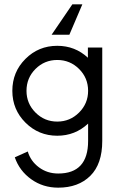

<svg xmlns="http://www.w3.org/2000/svg" viewBox="-20 -615 561 881"><path d="M357.9 -595.2 298.3 -455.6H216.8L312 -595.2ZM383.3 -397H449.2V31.7Q449.2 137.7 394.3 191.9Q339.4 246.1 247.1 246.1Q177.2 246.1 123.3 207.5Q69.3 168.9 47.9 106.9L107.4 80.1Q120.6 124.5 158.7 152.8Q196.8 181.2 247.1 181.2Q384.3 181.2 384.3 31.7V-47.9Q324.7 7.8 242.7 7.8Q157.2 7.8 96.9 -52.2Q36.6 -112.3 36.6 -198.2Q36.6 -284.7 96.7 -344.7Q156.7 -404.8 242.7 -404.8Q324.7 -404.8 383.3 -350.1ZM384.3 -198.2Q384.3 -257.3 342.8 -298.6Q301.3 -339.8 242.7 -339.8Q184.1 -339.8 142.8 -298.6Q101.6 -257.3 101.6 -198.2Q101.6 -140.1 142.8 -98.6Q184.1 -57.1 242.7 -57.1Q301.3 -57.1 342.8 -98.6Q384.3 -140.1 384.3 -198.2Z"/></svg>

Font: Now
Style: Regular
Weight: 400
Designer: Alfredo Marco Pradil
Foundry: Alfredo Marco Pradil
Version: Version 1.200;hotconv 1.0.109;makeotfexe 2.5.65596